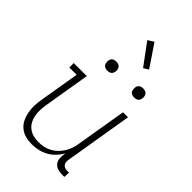

<svg xmlns="http://www.w3.org/2000/svg" viewBox="-282 -1056 1163 1163"><g transform="rotate(45 300.0 -474.5)"><path d="M231 8Q203 8 176.5 1Q150 -6 129.5 -23Q109 -40 97.5 -64Q86 -88 81 -114.5Q76 -141 77 -169Q78 -197 83 -226L126 -482H64L63 -520H175L125 -219Q121 -196 120.5 -173Q120 -150 124 -128Q128 -106 138.5 -87Q149 -68 166.5 -54.5Q184 -41 206 -35.5Q228 -30 251 -30Q272 -30 294 -34.5Q316 -39 336.5 -50Q357 -61 373.5 -77.5Q390 -94 402 -113.5Q414 -133 421 -154Q428 -175 431 -197L485 -520H528L455 -81Q453 -71 454.5 -61Q456 -51 462 -44Q468 -37 477.5 -33.5Q487 -30 498 -30H512L511 8H491Q472 8 455 3Q438 -2 426.5 -14.5Q415 -27 412 -45Q409 -63 412 -81L415 -98Q401 -73 381 -52Q361 -31 336 -17.5Q311 -4 284 2Q257 8 231 8ZM470 -631Q460 -631 451.5 -634Q443 -637 437.5 -644Q432 -651 431 -660.5Q430 -670 431 -680Q432 -686 435 -692Q438 -698 444 -702Q450 -706 456.5 -707.5Q463 -709 469 -709Q479 -709 487.5 -706Q496 -703 501.5 -696Q507 -689 508.5 -679.5Q510 -670 508 -660Q507 -654 504 -648Q501 -642 495.5 -638Q490 -634 483 -632.5Q476 -631 470 -631ZM240 -631Q230 -631 221.5 -634Q213 -637 207.5 -644Q202 -651 201 -660.5Q200 -670 201 -680Q202 -686 205 -692Q208 -698 214 -702Q220 -706 226.5 -707.5Q233 -709 239 -709Q249 -709 257.5 -706Q266 -703 271.5 -696Q277 -689 278.5 -679.5Q280 -670 278 -660Q277 -654 274 -648Q271 -642 265.5 -638Q260 -634 253 -632.5Q246 -631 240 -631ZM382 -795 280 -933 318 -957 414 -815Z"/></g></svg>

Font: Iosevka Etoile Extralight
Style: Italic
Weight: 200
Italic angle: -9°
Designer: Belleve Invis
Foundry: Belleve Invis
Version: Version 22.1.2; ttfautohint (v1.8.4)